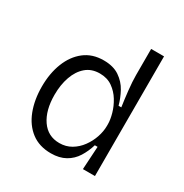

<svg xmlns="http://www.w3.org/2000/svg" viewBox="-164 -825 927 967"><g transform="rotate(30 299.0 -342.0)"><path d="M264 12Q196 12 150 -23Q104 -58 80.5 -119Q57 -180 57 -257Q57 -334 81 -395Q105 -456 150.5 -491.5Q196 -527 262 -527Q318 -527 354 -502.5Q390 -478 410 -441Q430 -404 440 -366H456Q450 -406 444.5 -456.5Q439 -507 439 -544V-696H514V0H444L452 -134H436Q424 -94 403 -60.5Q382 -27 347.5 -7.5Q313 12 264 12ZM275 -54Q313 -54 343.5 -72Q374 -90 395.5 -119.5Q417 -149 428.5 -183Q440 -217 440 -249V-259Q440 -285 430.5 -319Q421 -353 401.5 -385Q382 -417 351.5 -438.5Q321 -460 278 -460Q230 -460 198 -432.5Q166 -405 149.5 -358Q133 -311 133 -253Q133 -163 170.5 -108.5Q208 -54 275 -54Z"/></g></svg>

Font: Bricolage Grotesque 10pt Light
Style: Regular
Weight: 300
Designer: Mathieu Triay
Foundry: Atelier Triay
Version: Version 1.000; ttfautohint (v1.8.4.7-5d5b);gftools[0.9.32]